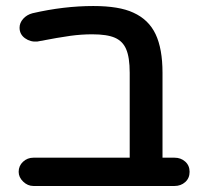

<svg xmlns="http://www.w3.org/2000/svg" viewBox="-20 -610 666 638"><path d="M610 -39Q610 -18 595.5 -5Q581 8 560 8H91Q72 8 57 -6.5Q42 -21 42 -39Q42 -59 56.5 -72.5Q71 -86 91 -86H411V-368Q411 -420 399 -447Q388 -473 362 -484.5Q336 -496 286 -496Q251 -496 214 -491Q177 -486 104 -472Q81 -470 63 -483Q45 -496 45 -518Q45 -534 57 -547.5Q69 -561 88 -566Q192 -590 290 -590Q376 -590 423 -568Q474 -545 497 -496.5Q520 -448 520 -368V-86H560Q581 -86 595.5 -73Q610 -60 610 -39Z"/></svg>

Font: 寒蝉全圆体 Bold
Style: Regular
Weight: 700
Designer: Warren2060
      Designed by Motoya company      

      [Varela Round]
      Joe Prince(Latin component); Avraham Cornf
Foundry: ChillType
Version: Version 3.200